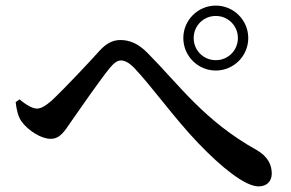

<svg xmlns="http://www.w3.org/2000/svg" viewBox="-20 -718 1040 686"><path d="M635 -582C635 -518 687 -466 751 -466C815 -466 867 -518 867 -582C867 -646 815 -698 751 -698C687 -698 635 -646 635 -582ZM672 -582C672 -626 707 -661 751 -661C795 -661 830 -626 830 -582C830 -538 795 -503 751 -503C707 -503 672 -538 672 -582ZM36 -353C39 -325 45 -301 57 -284C81 -251 127 -222 161 -222C194 -222 210 -248 233 -282C267 -331 338 -433 372 -475C388 -494 400 -502 412 -502C425 -502 440 -495 459 -476C525 -406 602 -297 687 -208C772 -119 856 -52 904 -52C934 -52 951 -71 951 -98C951 -129 937 -159 897 -182C710 -286 620 -415 508 -528C474 -563 442 -575 410 -575C382 -575 359 -562 336 -537C302 -499 212 -403 164 -358C142 -339 126 -330 112 -330C97 -330 73 -343 50 -363Z"/></svg>

Font: Noto Serif SC SemiBold
Style: Regular
Weight: 600
Designer: Ryoko NISHIZUKA 西塚涼子 (kana & ideographs); Frank Grießhammer (Latin, Greek & Cyrillic); Wenlong ZHANG 张文龙 (bopomofo); San
Foundry: Adobe
Version: Version 2.001;hotconv 1.1.0;makeotfexe 2.6.0